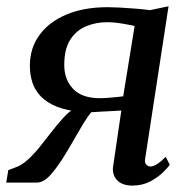

<svg xmlns="http://www.w3.org/2000/svg" viewBox="-32 -584 610 614"><path d="M498 -82.5 511 -57Q506.5 -50 490.2 -33.8Q474 -17.5 448.8 -4Q423.5 9.5 391.5 9.5Q361 9.5 344.5 -5.8Q328 -21 329 -47L356 -230.5Q343.5 -229.5 325.8 -228.8Q308 -228 290.2 -227Q272.5 -226 259.5 -225Q247.5 -210 234.5 -188.8Q221.5 -167.5 207.2 -142.2Q193 -117 176.5 -90Q154 -53 131.2 -26.5Q108.5 0 85 0H-12L-5.5 -40L16 -48Q36.5 -55 56 -72.5Q75.5 -90 94.2 -113.2Q113 -136.5 132 -161.2Q151 -186 170.2 -207Q189.5 -228 210 -241L229.5 -226.5Q181.5 -230 149.5 -243Q117.5 -256 98.5 -275.8Q79.5 -295.5 71.5 -320.5Q63.5 -345.5 63.5 -374Q63.5 -429.5 93.8 -471.5Q124 -513.5 179.8 -537.2Q235.5 -561 312.5 -561Q327.5 -561 351 -559.8Q374.5 -558.5 400.2 -556.5Q426 -554.5 447.5 -551.5L507 -564L432 -75Q430 -62.5 436.2 -57Q442.5 -51.5 448.5 -51.5Q458.5 -51.5 470.5 -59.2Q482.5 -67 498 -82.5ZM362 -276 398.5 -501Q391.5 -502.5 376.2 -505.5Q361 -508.5 343.5 -510.8Q326 -513 311 -513Q274.5 -513 243 -499.8Q211.5 -486.5 192.5 -456.8Q173.5 -427 173.5 -376Q173.5 -329.5 201.8 -299.8Q230 -270 287.5 -270Q299 -270 314.5 -271.2Q330 -272.5 343.2 -273.8Q356.5 -275 362 -276Z"/></svg>

Font: Merriweather 24pt
Style: Italic
Weight: 400
Italic angle: -7.8°
Designer: Eben Sorkin
Foundry: Eben Sorkin
Version: Version 2.101